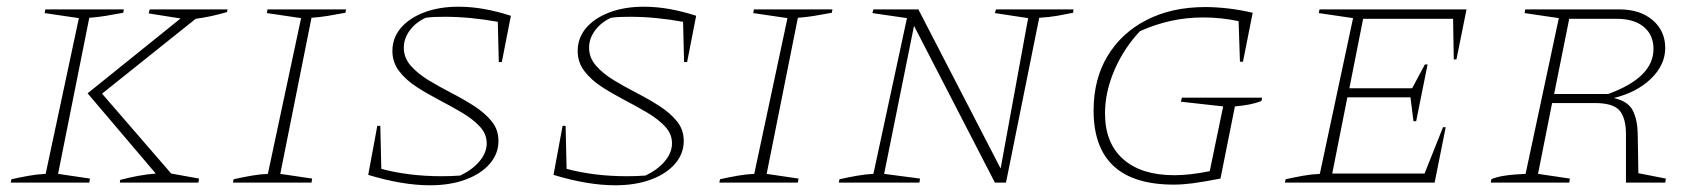

<svg xmlns="http://www.w3.org/2000/svg" viewBox="-20 -544 5067 572"><path d="M12 0 14 -10Q41 -16 66.5 -20.5Q92 -25 116 -26L215 -490L113 -505L115 -516H349L347 -506Q315 -500 293.5 -496.5Q272 -493 246 -491L153 -26L248 -12L246 0ZM337 0 338 -8Q394 -23 444 -27L241 -266L518 -489L423 -504L426 -516H658L656 -508Q632 -501 609 -496Q586 -491 563 -488L284 -265L490 -27L573 -12L571 0Z M674 0 676 -10Q703 -16 728.5 -20.5Q754 -25 778 -26L877 -490L775 -505L777 -516H1011L1009 -506Q977 -500 955.5 -496.5Q934 -493 908 -491L815 -26L910 -12L908 0Z M1466 -359 1463 -479Q1425 -486 1384.5 -490Q1344 -494 1306 -494Q1291 -494 1276 -493.5Q1261 -493 1248 -491Q1218 -477 1200.5 -453Q1183 -429 1183 -402Q1183 -372 1203.5 -348.5Q1224 -325 1256 -305.5Q1288 -286 1324 -267.5Q1360 -249 1392 -228.5Q1424 -208 1444.5 -183Q1465 -158 1465 -124Q1465 -86 1439 -56Q1413 -26 1367 -9Q1321 8 1261 8Q1179 8 1077 -23L1104 -169H1113L1116 -41Q1198 -19 1296 -19Q1325 -19 1351 -21Q1387 -38 1408.5 -63.5Q1430 -89 1430 -117Q1430 -145 1409.5 -167Q1389 -189 1357 -208Q1325 -227 1289.5 -245.5Q1254 -264 1222 -284.5Q1190 -305 1169.5 -331.5Q1149 -358 1149 -392Q1149 -431 1174 -460.5Q1199 -490 1243.5 -507Q1288 -524 1346 -524Q1384 -524 1423 -517Q1462 -510 1502 -497L1475 -359Z M2018 -359 2015 -479Q1977 -486 1936.5 -490Q1896 -494 1858 -494Q1843 -494 1828 -493.5Q1813 -493 1800 -491Q1770 -477 1752.5 -453Q1735 -429 1735 -402Q1735 -372 1755.5 -348.5Q1776 -325 1808 -305.5Q1840 -286 1876 -267.5Q1912 -249 1944 -228.5Q1976 -208 1996.5 -183Q2017 -158 2017 -124Q2017 -86 1991 -56Q1965 -26 1919 -9Q1873 8 1813 8Q1731 8 1629 -23L1656 -169H1665L1668 -41Q1750 -19 1848 -19Q1877 -19 1903 -21Q1939 -38 1960.5 -63.5Q1982 -89 1982 -117Q1982 -145 1961.5 -167Q1941 -189 1909 -208Q1877 -227 1841.5 -245.5Q1806 -264 1774 -284.5Q1742 -305 1721.5 -331.5Q1701 -358 1701 -392Q1701 -431 1726 -460.5Q1751 -490 1795.5 -507Q1840 -524 1898 -524Q1936 -524 1975 -517Q2014 -510 2054 -497L2027 -359Z M2123 0 2125 -10Q2152 -16 2177.5 -20.5Q2203 -25 2227 -26L2326 -490L2224 -505L2226 -516H2460L2458 -506Q2426 -500 2404.5 -496.5Q2383 -493 2357 -491L2264 -26L2359 -12L2357 0Z M2947 -516H3178L3177 -506Q3152 -501 3130 -497Q3108 -493 3076 -491L2977 0H2944L2703 -467L2614 -26L2721 -12L2719 0H2479L2481 -10Q2508 -16 2533.5 -20.5Q2559 -25 2582 -26L2682 -490L2579 -505L2582 -516H2716L2961 -42L3043 -490L2944 -505Z M3477 6Q3238 6 3238 -215Q3238 -308 3279.5 -377Q3321 -446 3396 -484.5Q3471 -523 3571 -523Q3602 -523 3637.5 -519Q3673 -515 3712 -506L3683 -360H3674L3670 -481Q3617 -492 3565 -492Q3514 -492 3467 -481.5Q3420 -471 3376 -451Q3328 -400 3300 -335Q3272 -270 3272 -206Q3272 -118 3326 -70Q3380 -22 3479 -22Q3524 -22 3584 -34L3624 -227L3498 -241L3501 -253H3740L3738 -243Q3723 -237 3703 -233Q3683 -229 3659 -227L3616 -12Q3564 -2 3533.5 2Q3503 6 3477 6Z M3808 0 3810 -10Q3837 -16 3862.5 -20.5Q3888 -25 3912 -26L4011 -490L3909 -505L3911 -516H4349L4319 -367H4311L4309 -488H4041L4000 -281H4187L4225 -352H4233L4199 -183H4191L4182 -254H3994L3949 -27H4224L4279 -165H4287L4254 0Z M4421 0 4423 -10Q4450 -23 4525 -26L4624 -490L4522 -505L4524 -516H4805Q4866 -516 4903.5 -484Q4941 -452 4941 -401Q4941 -351 4899 -310Q4857 -269 4788 -252Q4831 -242 4844.5 -214.5Q4858 -187 4859 -147L4861 -28L4943 -12L4941 0H4824V-145Q4824 -191 4805.5 -214Q4787 -237 4731 -237H4604L4562 -26L4657 -12L4655 0ZM4796 -488H4655L4610 -264H4771Q4906 -313 4906 -398Q4906 -440 4877 -464Q4848 -488 4796 -488Z"/></svg>

Font: Piazzolla SC Thin
Style: Italic
Weight: 100
Italic angle: -11.3°
Designer: Juan Pablo del Peral
Foundry: Huerta Tipografica
Version: Version 1.330